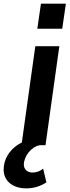

<svg xmlns="http://www.w3.org/2000/svg" viewBox="-107 -798 382 1055"><path d="M235 -640 255 -778H118L98 -640ZM143 0 219 -544H87L13 -15C8 -12 2 -9 -4 -6C-56 27 -87 77 -87 134C-87 194 -40 237 37 237C82 237 117 224 148 204L130 129C111 144 93 150 70 150C46 150 24 134 24 107C24 61 65 8 111 0Z"/></svg>

Font: Plus Jakarta Sans
Style: Bold Italic
Weight: 700
Italic angle: -8°
Designer: Gumpita Rahayu
Foundry: Tokotype
Version: Version 2.071;gftools[0.9.30]